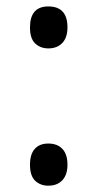

<svg xmlns="http://www.w3.org/2000/svg" viewBox="-20 -569 306 603"><path d="M74.2 -51.8Q74.2 -84.5 89.1 -101.3Q104 -118.2 131.8 -118.2Q160.2 -118.2 176 -101.3Q191.9 -84.5 191.9 -51.8Q191.9 -20 175.8 -2.9Q159.7 14.2 131.8 14.2Q106.9 14.2 90.6 -1.2Q74.2 -16.6 74.2 -51.8ZM74.2 -482.9Q74.2 -548.8 131.8 -548.8Q191.9 -548.8 191.9 -482.9Q191.9 -451.2 175.8 -434.1Q159.7 -417 131.8 -417Q106.9 -417 90.6 -432.4Q74.2 -447.8 74.2 -482.9Z"/></svg>

Font: QFn1     
Style: Regular
Weight: 400
Foundry: Ascender Corporation
Version: Version 1.10